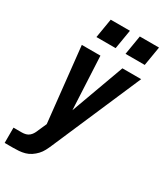

<svg xmlns="http://www.w3.org/2000/svg" viewBox="-260 -832 989 1143"><g transform="rotate(30 235.0 -260.5)"><path d="M-30 215V110H28Q41 110 54.5 106.5Q68 103 78.5 93.5Q89 84 95.5 72Q102 60 107 47L131 -7L76 -520H204L222 -155L355 -520H484L221 89Q213 108 203 127Q193 146 178.5 161.5Q164 177 146 189Q128 201 108 206.5Q88 212 68 213.5Q48 215 28 215ZM328 -604 350 -736H482L460 -604ZM128 -604 150 -736H282L260 -604Z"/></g></svg>

Font: Iosevka SS04 Extrabold
Style: Italic
Weight: 800
Italic angle: -9°
Monospace: yes
Designer: Belleve Invis
Foundry: Belleve Invis
Version: Version 19.0.0; ttfautohint (v1.8.4)